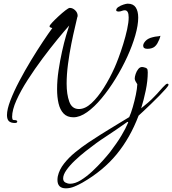

<svg xmlns="http://www.w3.org/2000/svg" viewBox="-20 -643 938 1046"><path d="M61 27Q39 27 28.5 17Q18 7 18 -16Q18 -47 36.5 -95.5Q55 -144 85 -201Q115 -258 149 -314Q183 -370 214 -416.5Q245 -463 265 -490Q262 -491 256 -493Q250 -495 250 -500Q250 -505 264.5 -520.5Q279 -536 299 -554.5Q319 -573 336.5 -586.5Q354 -600 360 -600Q376 -600 389.5 -587Q403 -574 403 -557Q403 -553 401 -549Q398 -534 388.5 -495Q379 -456 368.5 -403.5Q358 -351 350.5 -294Q343 -237 343 -187Q343 -129 357.5 -89Q372 -49 410 -49Q444 -49 478.5 -81Q513 -113 545.5 -164.5Q578 -216 604 -274Q613 -294 626 -328.5Q639 -363 651.5 -403.5Q664 -444 672.5 -482.5Q681 -521 681 -548Q681 -587 660 -587Q652 -587 643.5 -583.5Q635 -580 625 -580Q622 -580 617.5 -581.5Q613 -583 613 -587Q613 -597 625 -605Q637 -613 652.5 -618Q668 -623 676 -623Q706 -623 719.5 -602.5Q733 -582 733 -547Q733 -506 717 -450Q701 -394 673 -333Q645 -272 609 -213.5Q573 -155 533.5 -107.5Q494 -60 454.5 -32Q415 -4 380 -4Q346 -4 326.5 -24.5Q307 -45 299 -79.5Q291 -114 291 -157Q291 -206 299 -259.5Q307 -313 318 -362.5Q329 -412 340 -449.5Q351 -487 357 -504Q332 -476 293 -428.5Q254 -381 211.5 -324Q169 -267 131 -208Q93 -149 69.5 -96.5Q46 -44 46 -6Q46 -1 47.5 5Q49 11 56 11Q74 11 74 19Q74 27 61 27ZM783 -377Q760 -377 760 -394Q760 -406 773 -420Q786 -434 811 -440Q826 -444 835.5 -444.5Q845 -445 854 -448Q850 -429 837.5 -407Q825 -385 805 -380Q795 -377 783 -377ZM339 383Q293 383 293 337Q293 332 293.5 327Q294 322 295 317Q303 281 329 248Q355 215 390 186.5Q425 158 461.5 133.5Q498 109 527 91Q544 80 570.5 64Q597 48 627 29.5Q657 11 684 -5Q694 -27 703.5 -60Q713 -93 720 -126.5Q727 -160 728 -184Q724 -191 719 -199Q714 -207 714 -215Q714 -225 719 -240Q724 -255 733 -266.5Q742 -278 754 -278Q756 -278 758 -277.5Q760 -277 762 -277Q776 -274 780.5 -269.5Q785 -265 785 -249Q785 -203 774 -150Q763 -97 749 -53Q769 -69 786.5 -84Q804 -99 821 -117Q837 -133 851.5 -150Q866 -167 882 -182Q884 -184 886.5 -185.5Q889 -187 892 -187Q898 -187 898 -181Q898 -176 883.5 -159.5Q869 -143 847.5 -121Q826 -99 802.5 -76.5Q779 -54 760.5 -36.5Q742 -19 735 -13Q689 108 615.5 197.5Q542 287 429 352Q410 363 386 373Q362 383 339 383ZM362 358Q389 358 420.5 338.5Q452 319 483 290Q514 261 539.5 232.5Q565 204 580 185Q597 162 613 139.5Q629 117 643 93Q664 58 678 25Q679 22 676.5 21.5Q674 21 674 21Q643 43 611.5 64.5Q580 86 548 107Q532 117 505 136.5Q478 156 447 180.5Q416 205 388 231.5Q360 258 342 283.5Q324 309 324 329Q324 345 336.5 351.5Q349 358 362 358Z"/></svg>

Font: Hurricane
Style: Regular
Weight: 400
Designer: Robert E. Leuschke
Foundry: Robert E. Leuschke
Version: Version 1.010; ttfautohint (v1.8.3)